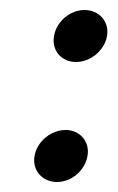

<svg xmlns="http://www.w3.org/2000/svg" viewBox="-20 -353 235 384"><path d="M49 -41C44 -12 65 11 94 11C123 11 150 -12 155 -41C160 -70 140 -93 111 -93C82 -93 54 -70 49 -41ZM88 -281C83 -252 103 -229 132 -229C161 -229 189 -252 194 -281C199 -310 178 -333 149 -333C120 -333 93 -310 88 -281Z"/></svg>

Font: Charger Sport
Style: ExtObl
Weight: 400
Designer: Jasper
Foundry: Cannot Into Space Fonts
Version: Version 1.1